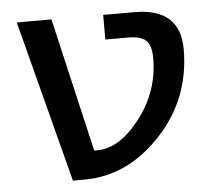

<svg xmlns="http://www.w3.org/2000/svg" viewBox="-43 -567 685 614"><g transform="rotate(-5 299.5 -260.0)"><path d="M32.2 -519.5H143.6L243.2 -89.8H253.9Q324.2 -89.8 390.6 -175.3Q457 -260.7 457 -368.2Q457 -408.2 440.4 -424.3Q423.8 -440.4 383.8 -440.4H309.6V-519.5H410.2Q556.6 -519.5 556.6 -387.7Q556.6 -228.5 449.7 -114.3Q342.8 0 204.1 0H167Z"/></g></svg>

Font: GenEi M Gothic v2 Medium
Style: Regular
Weight: 500
Version: Version 2.0